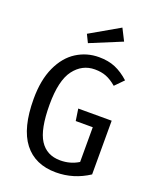

<svg xmlns="http://www.w3.org/2000/svg" viewBox="-166 -1004 904 1112"><g transform="rotate(20 286.5 -448.0)"><path d="M511 -626 460 -574Q427 -602 396.5 -614Q366 -626 326 -626Q248 -626 198 -560Q148 -494 148 -345Q148 -193 190 -127.5Q232 -62 316 -62Q378 -62 428 -93V-307H323L312 -380H518V-49Q425 12 316 12Q187 12 118.5 -76.5Q50 -165 50 -345Q50 -461 87 -541.5Q124 -622 186.5 -661.5Q249 -701 324 -701Q382 -701 425.5 -682.5Q469 -664 511 -626ZM429 -835 235 -755 211 -804 392 -908Z"/></g></svg>

Font: Fira Sans Condensed
Style: Regular
Weight: 400
Width: 3
Designer: bBox Type GmbH & Carrois Corporate GbR & Edenspiekermann AG
Foundry: bBox Type GmbH & Carrois Corporate GbR & Edenspiekermann AG
Version: Version 4.301